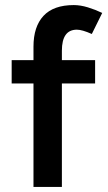

<svg xmlns="http://www.w3.org/2000/svg" viewBox="-20 -737 424 757"><path d="M112 0V-408H26V-500H112V-553Q112 -632 151.5 -674.5Q191 -717 271 -717Q297 -717 326.5 -708Q356 -699 383 -686L342 -603Q304 -620 283 -620Q224 -620 224 -537V-500H355V-408H224V0Z"/></svg>

Font: Figtree SemiBold
Style: Regular
Weight: 600
Designer: Erik Kennedy
Foundry: Erik Kennedy
Version: Version 2.001; ttfautohint (v1.8.4.7-5d5b);gftools[0.9.27]